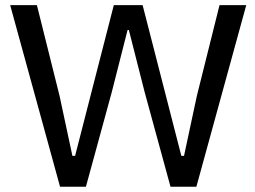

<svg xmlns="http://www.w3.org/2000/svg" viewBox="-20 -709 967 729"><path d="M208 0 18.6 -689.5H120.1L206.1 -345.2L254.9 -117.2H265.1L412.1 -689.5H521.5L668.5 -117.2H678.7L727.5 -345.2L813.5 -689.5H915L725.6 0H627.4L529.3 -358.9L469.2 -595.2H464.4L404.3 -358.9L306.2 0Z"/></svg>

Font: Shanti
Style: Regular
Weight: 400
Designer: Vernon Adams
Foundry: Vernon Adams
Version: Version 1.100; ttfautohint (v1.8.4)